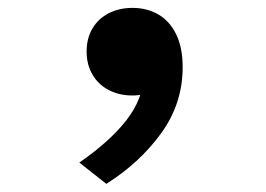

<svg xmlns="http://www.w3.org/2000/svg" viewBox="-20 -217 660 477"><path d="M195.2 -89.2Q195.2 -121.9 209.8 -146.5Q224.5 -171.1 250.4 -184.2Q276.3 -197.4 309.2 -197.4Q344.9 -197.4 373.2 -181.2Q401.5 -164.9 417.6 -131.9Q433.8 -98.8 433.8 -50.1Q433.8 40.2 380.7 113.6Q327.7 187 244.2 239.8L177.1 186.9Q252.5 134.7 293.8 82Q335 29.2 337.5 -29.2L370.7 4.3Q342.2 20.2 308.8 20.2Q276.4 20.2 250.6 6.9Q224.8 -6.3 210 -31.2Q195.2 -56.1 195.2 -89.2Z"/></svg>

Font: Monaspace Xenon Var
Style: Regular
Weight: 400
Designer: Riley Cran and the Lettermatic Team
Version: Version 1.000 (Monaspace Xenon Var)